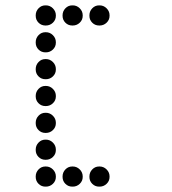

<svg xmlns="http://www.w3.org/2000/svg" viewBox="-20 -708 640 715"><path d="M149 -688Q134 -688 123.5 -677Q113 -666 113 -651V-649Q113 -634 123.5 -623.5Q134 -613 149 -613H151Q166 -613 177 -623.5Q188 -634 188 -649V-651Q188 -666 177 -677Q166 -688 151 -688ZM249 -688Q234 -688 223.5 -677Q213 -666 213 -651V-649Q213 -634 223.5 -623.5Q234 -613 249 -613H251Q266 -613 277 -623.5Q288 -634 288 -649V-651Q288 -666 277 -677Q266 -688 251 -688ZM349 -688Q334 -688 323.5 -677Q313 -666 313 -651V-649Q313 -634 323.5 -623.5Q334 -613 349 -613H351Q366 -613 377 -623.5Q388 -634 388 -649V-651Q388 -666 377 -677Q366 -688 351 -688ZM149 -588Q134 -588 123.5 -577Q113 -566 113 -551V-549Q113 -534 123.5 -523.5Q134 -513 149 -513H151Q166 -513 177 -523.5Q188 -534 188 -549V-551Q188 -566 177 -577Q166 -588 151 -588ZM149 -488Q134 -488 123.5 -477Q113 -466 113 -451V-449Q113 -434 123.5 -423.5Q134 -413 149 -413H151Q166 -413 177 -423.5Q188 -434 188 -449V-451Q188 -466 177 -477Q166 -488 151 -488ZM149 -388Q134 -388 123.5 -377Q113 -366 113 -351V-349Q113 -334 123.5 -323.5Q134 -313 149 -313H151Q166 -313 177 -323.5Q188 -334 188 -349V-351Q188 -366 177 -377Q166 -388 151 -388ZM149 -288Q134 -288 123.5 -277Q113 -266 113 -251V-249Q113 -234 123.5 -223.5Q134 -213 149 -213H151Q166 -213 177 -223.5Q188 -234 188 -249V-251Q188 -266 177 -277Q166 -288 151 -288ZM149 -188Q134 -188 123.5 -177Q113 -166 113 -151V-149Q113 -134 123.5 -123.5Q134 -113 149 -113H151Q166 -113 177 -123.5Q188 -134 188 -149V-151Q188 -166 177 -177Q166 -188 151 -188ZM149 -88Q134 -88 123.5 -77Q113 -66 113 -51V-49Q113 -34 123.5 -23.5Q134 -13 149 -13H151Q166 -13 177 -23.5Q188 -34 188 -49V-51Q188 -66 177 -77Q166 -88 151 -88ZM249 -88Q234 -88 223.5 -77Q213 -66 213 -51V-49Q213 -34 223.5 -23.5Q234 -13 249 -13H251Q266 -13 277 -23.5Q288 -34 288 -49V-51Q288 -66 277 -77Q266 -88 251 -88ZM349 -88Q334 -88 323.5 -77Q313 -66 313 -51V-49Q313 -34 323.5 -23.5Q334 -13 349 -13H351Q366 -13 377 -23.5Q388 -34 388 -49V-51Q388 -66 377 -77Q366 -88 351 -88Z"/></svg>

Font: Doto Rounded
Style: Bold
Weight: 700
Monospace: yes
Version: Version 1.000